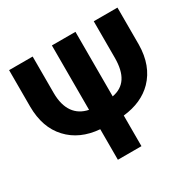

<svg xmlns="http://www.w3.org/2000/svg" viewBox="-156 -872 1040 1034"><g transform="rotate(-30 363.5 -355.5)"><path d="M438 -710.9H291.5V-310.5C215.8 -325.7 171.9 -382.8 171.9 -484.9V-710.9H25.4V-483.4C25.9 -397 49.8 -328.1 97.7 -276.9C145 -225.6 210 -196.3 291.5 -189.9V0H438V-190.4C515.1 -198.7 576.7 -226.1 622.1 -272.5C672.4 -324.2 698.2 -393.6 699.2 -480.5V-710.9H551.8V-484.9C551.8 -379.9 514.6 -323.7 438 -309.6Z"/></g></svg>

Font: Roboto
Style: Bold
Weight: 700
Designer: Google
Version: Version 2.137; 2017